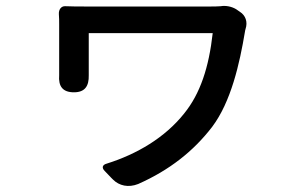

<svg xmlns="http://www.w3.org/2000/svg" viewBox="-20 -560 1020 649"><path d="M473 -538C378 -538 285 -538 271 -538C246 -538 222 -538 201 -539C188 -540 178 -529 179 -512C180 -501 180 -489 180 -478C180 -444 180 -338 180 -310C180 -309 180 -307 180 -306C177 -268 192 -248 230 -248C267 -248 281 -269 280 -306C280 -308 280 -309 280 -310C280 -338 280 -423 280 -448C336 -448 652 -448 699 -448C686 -332 657 -244 603 -177C538 -95 443 -39 341 -7C326 -3 323 7 334 18L356 41L362 47C383 68 414 75 447 62C553 15 634 -49 697 -131C761 -216 790 -345 808 -453C808 -455 809 -458 810 -462C818 -486 810 -508 791 -520L778 -529C763 -538 743 -542 726 -539C714 -538 702 -538 691 -538C667 -538 569 -538 473 -538Z"/></svg>

Font: GenSenRounded2 TW M
Style: Regular
Weight: 500
Version: Version 2.100;PS 2.1;hotconv 16.6.51;makeotf.lib2.5.65220 DE